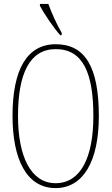

<svg xmlns="http://www.w3.org/2000/svg" viewBox="-20 -951 570 981"><path d="M288 -771H295V-784C272 -822 243 -886 227 -931H184V-921C202 -886 255 -807 288 -771ZM264 10C404 10 485 -125 485 -358C485 -610 414 -725 265 -725C118 -725 44 -596 44 -359C44 -137 116 10 264 10ZM264 -15C137 -15 72 -153 72 -358C72 -574 131 -700 265 -700C406 -700 457 -574 457 -358C457 -146 392 -15 264 -15Z"/></svg>

Font: Noto Serif Sinhala ExtraCondensed Thin
Style: Regular
Weight: 100
Width: 2
Designer: Jelle Bosma - Monotype Design Team
Foundry: Monotype Imaging Inc.
Version: Version 2.007